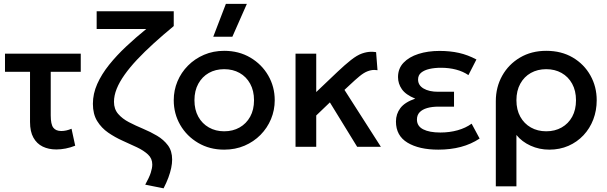

<svg xmlns="http://www.w3.org/2000/svg" viewBox="-20 -780 3224 1020"><path d="M279 14Q238.5 14 207 -1.2Q175.5 -16.5 157.5 -48.8Q139.5 -81 139.5 -132V-398.5H6.5V-495H409V-398.5H249.5V-167Q249.5 -120 263 -102Q276.5 -84 305.5 -84Q319 -84 332.2 -87Q345.5 -90 360 -96L379.5 -6Q354.5 4 328.8 9Q303 14 279 14Z M849 220.5 751.5 201Q772.5 163.5 780.8 138Q789 112.5 789 94Q789 62 766.2 40.8Q743.5 19.5 707.5 2.5Q671.5 -14.5 631.2 -32.5Q591 -50.5 555 -75.2Q519 -100 496.2 -137Q473.5 -174 473.5 -228.5Q473.5 -282 496.5 -333.8Q519.5 -385.5 559.5 -435.5Q599.5 -485.5 650.5 -533.2Q701.5 -581 757 -626H493.5V-720H903V-641.5Q845.5 -594 796.5 -549.5Q747.5 -505 708.5 -463.5Q669.5 -422 642 -383.2Q614.5 -344.5 600 -308.5Q585.5 -272.5 585.5 -239Q585.5 -200.5 607.8 -174.8Q630 -149 665.2 -130.8Q700.5 -112.5 740 -96Q779.5 -79.5 814.5 -58.8Q849.5 -38 872 -8Q894.5 22 894.5 67.5Q894.5 88.5 889.5 112.5Q884.5 136.5 874.5 163.5Q864.5 190.5 849 220.5Z M1171 15Q1093.5 15 1032.8 -20.8Q972 -56.5 937.5 -116.2Q903 -176 903 -247.5Q903 -300.5 922.8 -347.8Q942.5 -395 978.8 -431.5Q1015 -468 1064 -489Q1113 -510 1171 -510Q1249 -510 1309.8 -474.2Q1370.5 -438.5 1405 -378.8Q1439.5 -319 1439.5 -247.5Q1439.5 -195 1419.8 -147.5Q1400 -100 1364 -63.5Q1328 -27 1279 -6Q1230 15 1171 15ZM1171 -82.5Q1217 -82.5 1252.8 -102.8Q1288.5 -123 1309 -160Q1329.5 -197 1329.5 -247.5Q1329.5 -298 1309 -335.2Q1288.5 -372.5 1252.8 -392.5Q1217 -412.5 1171 -412.5Q1125 -412.5 1089.5 -392.5Q1054 -372.5 1033.5 -335.2Q1013 -298 1013 -247.5Q1013 -197 1033.5 -160Q1054 -123 1089.8 -102.8Q1125.5 -82.5 1171 -82.5ZM1113 -585 1180 -759.5H1291.5L1214.5 -585Z M1550 0V-495H1660V-291L1773 -398.5Q1811.5 -435 1844 -460.8Q1876.5 -486.5 1903 -495.8Q1929.5 -505 1952.5 -505Q1965 -505 1978 -503L1985.5 -407Q1977 -408.5 1968.5 -408.5Q1951 -408.5 1931.8 -401Q1912.5 -393.5 1889.8 -374.8Q1867 -356 1839 -329.5L1810 -302.5L2003.5 0H1877.5L1732.5 -236L1660 -166.5V0Z M2308.5 15Q2206.5 15 2145 -22Q2083.5 -59 2083.5 -134.5Q2083.5 -174.5 2107 -205.8Q2130.5 -237 2186 -256Q2135.5 -276.5 2115 -306Q2094.5 -335.5 2094.5 -370.5Q2094.5 -416 2123.8 -446.8Q2153 -477.5 2203 -493.5Q2253 -509.5 2315 -509.5Q2371 -509.5 2418 -499Q2465 -488.5 2511 -464L2468.5 -381Q2440 -400.5 2403 -410.2Q2366 -420 2322.5 -420Q2289 -420 2261.5 -413.8Q2234 -407.5 2217.5 -394Q2201 -380.5 2201 -357.5Q2201 -327 2230.2 -309.8Q2259.5 -292.5 2307 -292.5H2392V-213.5H2310Q2275 -213.5 2249.2 -206Q2223.5 -198.5 2209.2 -183.5Q2195 -168.5 2195 -145Q2195 -110 2228 -93Q2261 -76 2319.5 -76Q2368.5 -76 2411.2 -88Q2454 -100 2485.5 -123L2528 -44Q2483 -14 2428.2 0.5Q2373.5 15 2308.5 15Z M2614 210V-242.5Q2614 -317 2648 -377.8Q2682 -438.5 2742.5 -474.2Q2803 -510 2882 -510Q2962.5 -510 3022.8 -474.5Q3083 -439 3116.5 -379.2Q3150 -319.5 3150 -247.5Q3150 -193 3131.8 -145.2Q3113.5 -97.5 3079.8 -61.5Q3046 -25.5 2999.8 -5.2Q2953.5 15 2898 15Q2845 15 2798.8 -6Q2752.5 -27 2723.5 -63V210ZM2882 -82.5Q2928 -82.5 2963.8 -102.8Q2999.5 -123 3019.8 -160Q3040 -197 3040 -247.5Q3040 -298 3019.5 -335.2Q2999 -372.5 2963.2 -392.5Q2927.5 -412.5 2882 -412.5Q2836 -412.5 2800.2 -392.5Q2764.5 -372.5 2744 -335.2Q2723.5 -298 2723.5 -247.5Q2723.5 -197 2744 -160Q2764.5 -123 2800.2 -102.8Q2836 -82.5 2882 -82.5Z"/></svg>

Font: Geologica EX
Style: Regular
Weight: 400
Designer: Sindre Bremnes, Frode Helland
Foundry: Monokrom Skriftforlag AS
Version: Version 1.010;gftools[0.9.28]